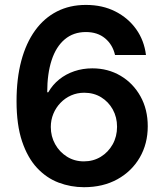

<svg xmlns="http://www.w3.org/2000/svg" viewBox="-20 -758 674 788"><path d="M324.7 10.3Q270.5 10.3 220.7 -8.5Q170.9 -27.3 132.1 -68.8Q93.3 -110.4 70.6 -177.7Q47.9 -245.1 47.9 -342.8Q47.9 -435.5 67.4 -508.5Q86.9 -581.5 124 -632.8Q161.1 -684.1 213.6 -710.9Q266.1 -737.8 332.5 -737.8Q400.9 -737.8 453.6 -710.9Q506.3 -684.1 539.1 -637.9Q571.8 -591.8 579.1 -532.2H452.1Q442.4 -574.7 411.4 -600.6Q380.4 -626.5 332.5 -626.5Q281.2 -626.5 245.6 -596.4Q210 -566.4 191.9 -511Q173.8 -455.6 173.8 -379.4H178.2Q195.8 -410.2 223.1 -432.1Q250.5 -454.1 285.2 -465.8Q319.8 -477.5 358.9 -477.5Q423.3 -477.5 474.9 -447Q526.4 -416.5 556.4 -362.8Q586.4 -309.1 586.4 -239.7Q586.4 -168 553.5 -111.3Q520.5 -54.7 461.7 -22.2Q402.8 10.3 324.7 10.3ZM324.2 -95.7Q362.8 -95.7 393.6 -114.5Q424.3 -133.3 442.4 -165.5Q460.4 -197.8 460.4 -237.8Q460.4 -276.9 442.9 -308.6Q425.3 -340.3 395 -358.9Q364.7 -377.4 325.7 -377.4Q296.9 -377.4 272 -366.5Q247.1 -355.5 228.3 -335.9Q209.5 -316.4 199 -291Q188.5 -265.6 188.5 -236.8Q188.5 -198.2 206.3 -166.3Q224.1 -134.3 254.9 -115Q285.6 -95.7 324.2 -95.7Z"/></svg>

Font: Inter 17pt SemiBold
Style: Regular
Weight: 600
Version: Version 4.001;git-66647c0bb